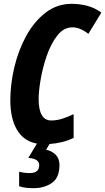

<svg xmlns="http://www.w3.org/2000/svg" viewBox="-20 -744 550 1004"><path d="M156 240Q212 240 251.5 212.5Q291 185 291 119Q291 85 271 65Q251 45 221 39L239 9Q271 7 304 -1Q337 -9 365 -23V-147Q336 -133 306.5 -123.5Q277 -114 248 -114Q182 -114 182 -227Q182 -266 192.5 -328Q203 -390 224.5 -452.5Q246 -515 279.5 -558Q313 -601 359 -601Q399 -601 442 -567L510 -678Q476 -703 436.5 -713.5Q397 -724 355 -724Q278 -724 218 -677.5Q158 -631 117 -556Q76 -481 55 -392.5Q34 -304 34 -220Q34 -124 69 -65Q104 -6 173 7L128 82Q185 85 185 120Q185 161 136 161Q107 161 80 154V230Q98 236 117 238Q136 240 156 240Z"/></svg>

Font: Noto Sans UI Condensed ExtraBold
Style: Italic
Weight: 800
Width: 3
Designer: Monotype Design Team
Foundry: Monotype Imaging Inc.
Version: 1.001